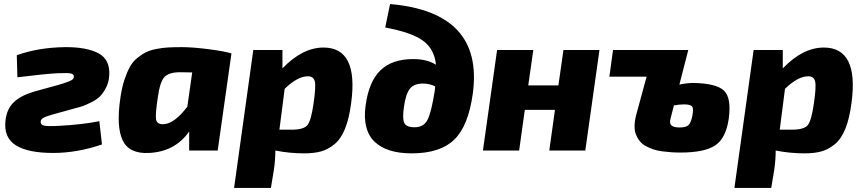

<svg xmlns="http://www.w3.org/2000/svg" viewBox="-20 -744 4271 949"><path d="M66 -362 63 -471Q168 -509 300 -511Q407 -512 466 -481Q525 -450 520 -371Q518 -337 503.5 -309.5Q489 -282 473 -266.5Q457 -251 430.5 -238Q404 -225 391.5 -220.5Q379 -216 359 -211L240 -178Q205 -168 193.5 -161Q182 -154 181 -143Q180 -127 198.5 -123Q217 -119 271 -122Q386 -128 471 -145L484 -30Q361 12 243 12Q118 12 58 -26Q-2 -64 7 -147Q13 -206 49 -239.5Q85 -273 151 -292L271 -325Q332 -343 341 -353Q345 -359 345 -366Q345 -378 329.5 -381Q314 -384 263 -382Q205 -379 66 -362Z M1056 0H915V-94Q845 6 716 12Q618 17 586 -51Q554 -119 575 -260Q582 -310 594.5 -348Q607 -386 621.5 -412.5Q636 -439 658 -457Q680 -475 701 -485.5Q722 -496 753 -502Q784 -508 811.5 -509.5Q839 -511 879 -511Q932 -511 1010 -501Q1088 -491 1124 -480ZM930 -386 870 -387Q817 -387 794 -364.5Q771 -342 760 -263Q747 -177 751.5 -153Q756 -129 788 -130Q843 -133 906 -217Z M1376 -497V-406Q1475 -509 1579 -509Q1752 -509 1716 -237Q1706 -159 1685.5 -108Q1665 -57 1633 -31Q1601 -5 1566.5 4.5Q1532 14 1483 14Q1411 14 1341 0Q1341 46 1334 94L1319 185H1137L1232 -497ZM1361 -103H1421Q1481 -103 1499.5 -125.5Q1518 -148 1530 -234Q1542 -316 1536 -341.5Q1530 -367 1502 -367Q1451 -367 1387 -305Z M1884 -608 1908 -724Q2371 -684 2317 -282Q2295 -121 2225 -53.5Q2155 14 2015 14Q1890 14 1830.5 -44.5Q1771 -103 1787 -222Q1803 -341 1860.5 -396.5Q1918 -452 2022 -452Q2091 -452 2135 -424Q2127 -502 2070.5 -543Q2014 -584 1884 -608ZM2029 -115Q2074 -115 2093 -151.5Q2112 -188 2129 -296L2131 -317Q2103 -331 2071 -331Q2026 -331 2006 -305.5Q1986 -280 1977 -219Q1968 -159 1978 -137Q1988 -115 2029 -115Z M2943 -497 2873 0H2695L2723 -201H2574L2546 0H2367L2437 -497H2616L2591 -322H2740L2765 -497Z M3382 -497 3338 -326Q3378 -334 3407 -334Q3520 -332 3558 -296.5Q3596 -261 3582 -157Q3568 -60 3514.5 -25Q3461 10 3344 10Q3319 10 3298 8.5Q3277 7 3253 4Q3229 1 3210 -5.5Q3191 -12 3173 -21.5Q3155 -31 3143 -45.5Q3131 -60 3123.5 -78.5Q3116 -97 3116.5 -122.5Q3117 -148 3125 -178L3176 -365H2992L3010 -497ZM3311 -223 3294 -157Q3288 -133 3299.5 -123.5Q3311 -114 3339 -114Q3371 -114 3383 -125.5Q3395 -137 3402 -171Q3409 -207 3401 -217.5Q3393 -228 3362 -228Q3335 -228 3311 -223Z M3849 -497V-406Q3948 -509 4052 -509Q4225 -509 4189 -237Q4179 -159 4158.5 -108Q4138 -57 4106 -31Q4074 -5 4039.5 4.5Q4005 14 3956 14Q3884 14 3814 0Q3814 46 3807 94L3792 185H3610L3705 -497ZM3834 -103H3894Q3954 -103 3972.5 -125.5Q3991 -148 4003 -234Q4015 -316 4009 -341.5Q4003 -367 3975 -367Q3924 -367 3860 -305Z"/></svg>

Font: Exo 2.0 Extra Bold
Style: Italic
Weight: 800
Italic angle: -8°
Designer: Natanael Gama
Version: Version 1.001;PS 001.001;hotconv 1.0.70;makeotf.lib2.5.58329